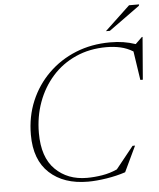

<svg xmlns="http://www.w3.org/2000/svg" viewBox="-58 -908 802 968"><g transform="rotate(-5 343.0 -424.0)"><path d="M538.5 -21Q495 -6.5 442.8 1.8Q390.5 10 348.5 10Q226 10 153.8 -56.5Q81.5 -123 81.5 -250Q81.5 -342.5 114.5 -420.8Q147.5 -499 206.8 -557.2Q266 -615.5 345.8 -647.8Q425.5 -680 519.5 -680Q556.5 -680 586.5 -675.2Q616.5 -670.5 648 -660L682 -693H685.5L668 -478H655.5L633.5 -624Q603.5 -642.5 570 -650Q536.5 -657.5 499.5 -657.5Q413.5 -657.5 343.8 -626.2Q274 -595 224.8 -539.5Q175.5 -484 149 -411.2Q122.5 -338.5 122.5 -255.5Q122.5 -132.5 184.8 -71Q247 -9.5 345 -9.5Q382 -9.5 422 -16Q462 -22.5 498 -39L587.5 -150.5H600ZM504 -738 631.5 -858H682.5L680.5 -851L524 -738Z"/></g></svg>

Font: Newsreader 16pt ExtraLight
Style: Italic
Weight: 275
Italic angle: -17°
Designer: Hugues Gentile
Foundry: Production Type
Version: Version 1.003; ttfautohint (v1.8.3)